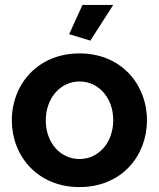

<svg xmlns="http://www.w3.org/2000/svg" viewBox="-20 -750 646 780"><path d="M347 -585 440 -730H315L261 -611ZM28 -261C28 -117 132 10 303 10C474 10 577 -117 577 -261C577 -407 473 -533 303 -533C133 -533 28 -407 28 -261ZM303 -104C226 -104 166 -169 166 -261C166 -352 226 -419 303 -419C380 -419 440 -353 440 -262C440 -170 380 -104 303 -104Z"/></svg>

Font: FIGSv2-sans-serif
Style: Bold
Weight: 700
Designer: Matt McInerney, Pablo Impallari, Rodrigo Fuenzalida,Mirko Velimirovic
Foundry: Matt McInerney, Pablo Impallari, Rodrigo Fuenzalida
Version: Version 4.021;hotconv 1.0.109;makeotfexe 2.5.65596